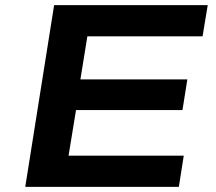

<svg xmlns="http://www.w3.org/2000/svg" viewBox="-20 -725 840 745"><path d="M78 0 190 -705H786L766 -584H319L292 -417H707L688 -298H275L246 -121H693L674 0Z"/></svg>

Font: Nunito Sans 7pt Expanded
Style: Bold Italic
Weight: 700
Width: 7
Italic angle: -9°
Designer: Vernon Adams
Foundry: Vernon Adams
Version: Version 3.101;gftools[0.9.27]